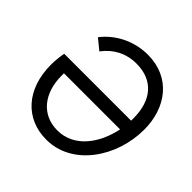

<svg xmlns="http://www.w3.org/2000/svg" viewBox="-182 -872 1043 1043"><g transform="rotate(45 339.0 -350.5)"><path d="M569 -391H55C49 -358 46 -328 46 -298C46 -111 155 8 316 8C516 8 654 -196 654 -407C654 -576 555 -709 380 -709C271 -709 177 -657 121 -584L181 -535C226 -595 289 -631 371 -631C499 -631 569 -547 569 -410ZM129 -297V-315H560C533 -182 450 -70 323 -70C202 -70 129 -163 129 -297Z"/></g></svg>

Font: Fixel Text 20240404
Style: Italic
Weight: 400
Width: 4
Italic angle: -10°
Designer: AlfaBravo + MacPaw
Foundry: Kyrylo Tkachov, Marchela Mozhyna, Serhii Makarenko, Maria Weinstein, Zakhar Kryvoshyya
Version: Version 1.211;Glyphs 3.2 (3225)